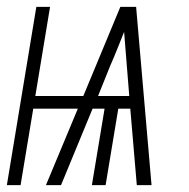

<svg xmlns="http://www.w3.org/2000/svg" viewBox="-32 -540 552 560"><path d="M-12 0 74 -520H114L71 -260H211L319 -520H365L410 0H367L348 -223H313L276 0H236L273 -223H238L146 0H102L195 -223H65L28 0ZM254 -260H345L338 -347Q336 -372 334 -397Q332 -422 330 -447Q320 -422 310 -397Q300 -372 289 -347Z"/></svg>

Font: Iosevka SS04 Extralight
Style: Italic
Weight: 200
Italic angle: -9°
Monospace: yes
Designer: Belleve Invis
Foundry: Belleve Invis
Version: Version 19.0.0; ttfautohint (v1.8.4)